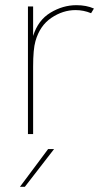

<svg xmlns="http://www.w3.org/2000/svg" viewBox="-20 -518 416 742"><path d="M88 -493H108V-379Q127 -440 175 -469Q223 -498 275 -498Q314 -498 343 -485L332 -467Q303 -479 272 -479Q223 -479 178.5 -449Q134 -419 117 -359Q108 -328 108 -260V0H88ZM166 58H189L76 204H57Z"/></svg>

Font: Hanken Grotesk Thin
Style: Regular
Weight: 100
Designer: Alfredo Marco Pradil
Foundry: Hanken Design Co.
Version: Version 3.014